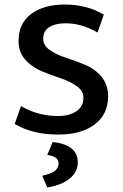

<svg xmlns="http://www.w3.org/2000/svg" viewBox="-20 -579 543 849"><path d="M237 16Q124 16 45 -31L73 -110Q147 -66 237 -66Q286 -66 317.5 -87Q349 -108 349 -147Q349 -177 319.5 -198Q290 -219 248 -233Q206 -247 163.5 -264.5Q121 -282 91.5 -315.5Q62 -349 62 -397Q62 -476 118 -517.5Q174 -559 267 -559Q365 -559 439 -514L411 -435Q343 -476 269 -476Q225 -476 198 -459Q171 -442 171 -408Q171 -378 200.5 -357.5Q230 -337 272 -323.5Q314 -310 356.5 -292.5Q399 -275 428.5 -240Q458 -205 458 -153Q458 -74 399 -29Q340 16 237 16ZM189 250 167 198Q208 189 223.5 176Q239 163 239 143Q239 113 189 106L213 49Q324 61 324 139Q324 180 289.5 209.5Q255 239 189 250Z"/></svg>

Font: Martel Sans DemiBold
Style: Regular
Weight: 600
Designer: Dan Reynolds and Mathieu Réguer
Foundry: Dan Reynolds and Mathieu Réguer
Version: Version 1.001;PS 001.001;hotconv 1.0.70;makeotf.lib2.5.58329